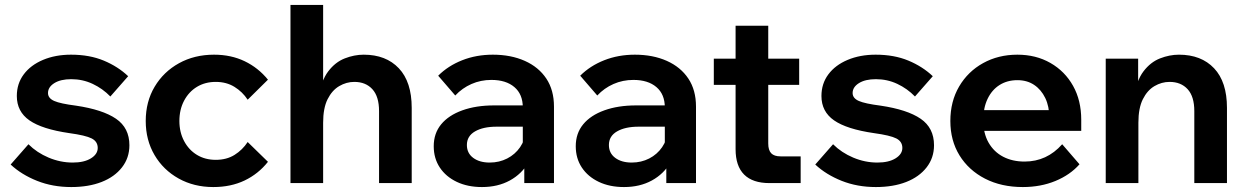

<svg xmlns="http://www.w3.org/2000/svg" viewBox="-20 -740 5031 776"><path d="M23 -75 95 -157Q129 -123 176.5 -103Q224 -83 274 -83Q320 -83 347.5 -100Q375 -117 375 -142Q375 -168 350.5 -180.5Q326 -193 260 -202Q150 -218 99 -253.5Q48 -289 48 -352Q48 -402 76 -439.5Q104 -477 154 -498Q204 -519 267 -519Q342 -519 399.5 -495Q457 -471 498 -432L426 -350Q395 -382 354.5 -401Q314 -420 268 -420Q225 -420 199.5 -404Q174 -388 174 -364Q174 -343 199 -332Q224 -321 287 -313Q395 -297 449 -260Q503 -223 503 -153Q503 -102 473 -63.5Q443 -25 390.5 -4.5Q338 16 268 16Q193 16 130 -9Q67 -34 23 -75Z M981 -166 1063 -86Q1024 -37 968.5 -10.5Q913 16 842 16Q764 16 702 -18.5Q640 -53 604.5 -113.5Q569 -174 569 -251Q569 -329 605 -389.5Q641 -450 703.5 -484.5Q766 -519 845 -519Q914 -519 969 -492.5Q1024 -466 1063 -418L981 -337Q960 -369 927.5 -389Q895 -409 852 -409Q809 -409 776 -389Q743 -369 724 -333Q705 -297 705 -251Q705 -206 724 -170Q743 -134 776 -114Q809 -94 852 -94Q896 -94 928 -114Q960 -134 981 -166Z M1644 0H1512V-291Q1512 -350 1485 -379.5Q1458 -409 1412 -409Q1380 -409 1351 -392Q1322 -375 1304 -339Q1286 -303 1286 -244V0H1154V-720H1286V-347H1269Q1278 -414 1306.5 -451.5Q1335 -489 1373.5 -504Q1412 -519 1450 -519Q1540 -519 1592 -464Q1644 -409 1644 -304Z M2219 0H2099V-101L2093 -117V-306Q2093 -359 2059 -388Q2025 -417 1966 -417Q1923 -417 1885.5 -400.5Q1848 -384 1820 -354L1751 -434Q1791 -474 1848 -496.5Q1905 -519 1972 -519Q2045 -519 2101 -494Q2157 -469 2188 -422.5Q2219 -376 2219 -309ZM1928 16Q1870 16 1826 -5Q1782 -26 1757.5 -63Q1733 -100 1733 -149Q1733 -201 1763 -237.5Q1793 -274 1848.5 -294Q1904 -314 1977 -314H2106V-228H1987Q1933 -228 1900 -209Q1867 -190 1867 -154Q1867 -121 1892.5 -102Q1918 -83 1959 -83Q1998 -83 2030 -99.5Q2062 -116 2082 -145Q2102 -174 2105 -211L2143 -193Q2143 -131 2116 -84Q2089 -37 2040.5 -10.5Q1992 16 1928 16Z M2793 0H2673V-101L2667 -117V-306Q2667 -359 2633 -388Q2599 -417 2540 -417Q2497 -417 2459.5 -400.5Q2422 -384 2394 -354L2325 -434Q2365 -474 2422 -496.5Q2479 -519 2546 -519Q2619 -519 2675 -494Q2731 -469 2762 -422.5Q2793 -376 2793 -309ZM2502 16Q2444 16 2400 -5Q2356 -26 2331.5 -63Q2307 -100 2307 -149Q2307 -201 2337 -237.5Q2367 -274 2422.5 -294Q2478 -314 2551 -314H2680V-228H2561Q2507 -228 2474 -209Q2441 -190 2441 -154Q2441 -121 2466.5 -102Q2492 -83 2533 -83Q2572 -83 2604 -99.5Q2636 -116 2656 -145Q2676 -174 2679 -211L2717 -193Q2717 -131 2690 -84Q2663 -37 2614.5 -10.5Q2566 16 2502 16Z M3216 0H3090Q3022 0 2987.5 -34.5Q2953 -69 2953 -137V-636H3085V-160Q3085 -133 3097 -120.5Q3109 -108 3135 -108H3216ZM3210 -397H2865V-503H3210Z M3275 -75 3347 -157Q3381 -123 3428.5 -103Q3476 -83 3526 -83Q3572 -83 3599.5 -100Q3627 -117 3627 -142Q3627 -168 3602.5 -180.5Q3578 -193 3512 -202Q3402 -218 3351 -253.5Q3300 -289 3300 -352Q3300 -402 3328 -439.5Q3356 -477 3406 -498Q3456 -519 3519 -519Q3594 -519 3651.5 -495Q3709 -471 3750 -432L3678 -350Q3647 -382 3606.5 -401Q3566 -420 3520 -420Q3477 -420 3451.5 -404Q3426 -388 3426 -364Q3426 -343 3451 -332Q3476 -321 3539 -313Q3647 -297 3701 -260Q3755 -223 3755 -153Q3755 -102 3725 -63.5Q3695 -25 3642.5 -4.5Q3590 16 3520 16Q3445 16 3382 -9Q3319 -34 3275 -75Z M4273 -157 4343 -76Q4305 -33 4245.5 -8.5Q4186 16 4114 16Q4027 16 3961 -18Q3895 -52 3858 -112Q3821 -172 3821 -251Q3821 -330 3856.5 -390.5Q3892 -451 3953.5 -485Q4015 -519 4092 -519Q4167 -519 4225.5 -485.5Q4284 -452 4317 -393Q4350 -334 4350 -256V-250H4221V-264Q4221 -310 4204.5 -344Q4188 -378 4159.5 -397Q4131 -416 4092 -416Q4051 -416 4020 -396.5Q3989 -377 3971.5 -340.5Q3954 -304 3954 -254Q3954 -201 3975.5 -163.5Q3997 -126 4034.5 -106.5Q4072 -87 4121 -87Q4211 -87 4273 -157ZM4350 -211H3906V-295H4334L4350 -256Z M4939 0H4807V-291Q4807 -350 4780 -379.5Q4753 -409 4707 -409Q4675 -409 4646 -392Q4617 -375 4599 -339Q4581 -303 4581 -244V0H4449V-503H4580V-347H4564Q4573 -414 4601.5 -451.5Q4630 -489 4668.5 -504Q4707 -519 4745 -519Q4835 -519 4887 -464Q4939 -409 4939 -304Z"/></svg>

Font: Wix Madefor Display
Style: Bold
Weight: 700
Designer: Dalton Maag Ltd
Foundry: Dalton Maag Ltd
Version: Version 3.100